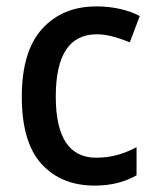

<svg xmlns="http://www.w3.org/2000/svg" viewBox="-20 -569 484 599"><path d="M275 10Q171 10 109.5 -57.5Q48 -125 48 -267Q48 -409 111.5 -479Q175 -549 281 -549Q320 -549 355 -541Q390 -533 416 -519L385 -437Q361 -447 334 -454.5Q307 -462 282 -462Q154 -462 154 -268Q154 -77 280 -77Q316 -77 347.5 -86Q379 -95 406 -110V-22Q380 -7 347.5 1.5Q315 10 275 10Z"/></svg>

Font: Noto Sans Georgian SemiCondensed Medium
Style: Regular
Weight: 500
Width: 4
Designer: Monotype Design Team, Akaki Razmadze
Foundry: Google LLC
Version: Version 2.005; ttfautohint (v1.8.4.7-5d5b)